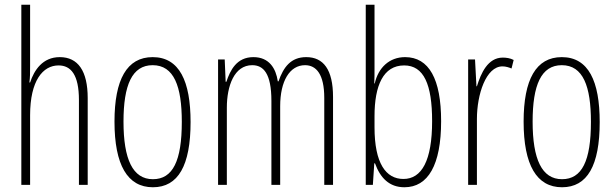

<svg xmlns="http://www.w3.org/2000/svg" viewBox="-20 -780 2596 810"><path d="M107 -503V-760H70V0H107V-294C107 -440 161 -504 227 -504C279 -504 313 -465 313 -358V0H350V-366C350 -481 309 -539 232 -539C160 -539 124 -484 107 -432H104C107 -455 107 -472 107 -503Z M784 -265C784 -437 737 -539 624 -539C515 -539 463 -444 463 -267C463 -84 518 10 625 10C732 10 784 -82 784 -265ZM501 -267C501 -421 537 -505 624 -505C714 -505 747 -416 747 -266C747 -101 709 -24 625 -24C540 -24 501 -108 501 -267Z M1272 -539C1207 -539 1176 -497 1155 -437H1152C1144 -491 1116 -539 1049 -539C978 -539 951 -483 935 -435H932L928 -529H900V0H937V-326C937 -417 968 -505 1044 -505C1091 -505 1125 -471 1125 -354V0H1162V-332C1162 -438 1202 -505 1267 -505C1314 -505 1348 -467 1348 -367V0H1385V-371C1385 -487 1344 -539 1272 -539Z M1560 -494V-760H1523V0H1553L1559 -91H1562C1584 -30 1622 10 1686 10C1786 10 1841 -84 1841 -269C1841 -446 1790 -539 1689 -539C1623 -539 1576 -495 1561 -428H1559C1560 -447 1560 -472 1560 -494ZM1685 -504C1768 -504 1803 -424 1803 -269C1803 -102 1759 -25 1682 -25C1608 -25 1560 -91 1560 -243V-290C1560 -419 1597 -504 1685 -504Z M2101 -537C2038 -537 2009 -471 1992 -416H1990L1984 -529H1955V0H1992V-278C1992 -381 2030 -500 2100 -500C2114 -500 2129 -495 2138 -491L2147 -527C2132 -535 2115 -537 2101 -537Z M2510 -265C2510 -437 2463 -539 2350 -539C2241 -539 2189 -444 2189 -267C2189 -84 2244 10 2351 10C2458 10 2510 -82 2510 -265ZM2227 -267C2227 -421 2263 -505 2350 -505C2440 -505 2473 -416 2473 -266C2473 -101 2435 -24 2351 -24C2266 -24 2227 -108 2227 -267Z"/></svg>

Font: Noto Sans Sinhala UI ExtraCondensed ExtraLight
Style: Regular
Weight: 200
Width: 2
Designer: Jelle Bosma - Monotype Design Team
Foundry: Monotype Imaging Inc.
Version: Version 2.006